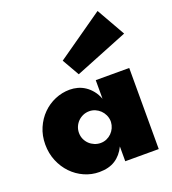

<svg xmlns="http://www.w3.org/2000/svg" viewBox="-158 -1006 1012 1131"><g transform="rotate(-20 348.0 -440.0)"><path d="M291 -682.6 584 -887.7 685.5 -709 352.5 -575.2ZM434.6 -92.8Q411.1 -43.9 371.1 -18.1Q331.1 7.8 270.5 7.8Q221.7 7.8 177.2 -12Q132.8 -31.7 99.1 -66.7Q65.4 -101.6 45.4 -149.4Q25.4 -197.3 25.4 -253.4Q25.4 -309.1 45.7 -356Q65.9 -402.8 99.9 -436.8Q133.8 -470.7 178 -489.5Q222.2 -508.3 270.5 -508.3Q295.4 -508.3 319.6 -501.7Q343.8 -495.1 365.5 -480.7Q387.2 -466.3 405 -444.3Q422.9 -422.4 434.6 -391.6V-508.3H644.5V0H434.6ZM434.6 -253.9Q433.6 -273.4 425.3 -291Q417 -308.6 403.6 -321.5Q390.1 -334.5 372.6 -342Q355 -349.6 335.9 -349.6Q314.5 -349.6 296.1 -341.6Q277.8 -333.5 264.4 -320.1Q251 -306.6 243.2 -288.6Q235.4 -270.5 235.4 -250Q235.4 -228.5 243.7 -210.2Q252 -191.9 265.9 -178.7Q279.8 -165.5 297.9 -158Q315.9 -150.4 335.9 -150.4Q356.4 -150.4 374 -158.2Q391.6 -166 404.8 -179.2Q418 -192.4 425.8 -209.7Q433.6 -227.1 434.6 -246.1Z"/></g></svg>

Font: Paytone One
Style: Regular
Weight: 400
Designer: vernon adams
Foundry: vernon adams
Version: 1.000